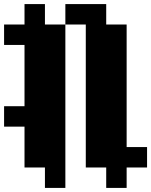

<svg xmlns="http://www.w3.org/2000/svg" viewBox="-20 -820 740 940"><path d="M200 100V0H100V-200H0V-300H100V-600H0V-700H100V-800H200V-700H300V100ZM300 -700V-800H500V-700H600V-100H700V0H600V100H500V0H400V-700Z"/></svg>

Font: FT88 Gothique
Style: Regular
Weight: 400
Designer: Ange Degheest & Oriane Charvieux
Foundry: Velvetyne Type Foundry
Version: Version 1.000;FEAKit 1.0